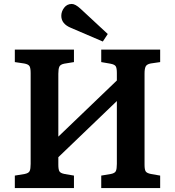

<svg xmlns="http://www.w3.org/2000/svg" viewBox="-20 -951 886 971"><path d="M55 0V-63L104 -71Q125 -75 130 -86Q135 -97 135 -122V-582Q135 -606 129.5 -616Q124 -626 102 -630L55 -637V-700H354V-637L305 -629Q285 -625 280 -613.5Q275 -602 275 -578V-260L571 -544V-582Q571 -606 565.5 -615.5Q560 -625 538 -629L492 -637V-700H790V-637L742 -630Q722 -626 716.5 -614.5Q711 -603 711 -579V-118Q711 -93 717 -84Q723 -75 744 -71L790 -63V0H492V-63L540 -71Q561 -75 566 -86Q571 -97 571 -122V-440L275 -156V-118Q275 -94 280.5 -84.5Q286 -75 307 -71L354 -63V0ZM500 -741 339 -810Q290 -830 290 -871Q290 -893 304.5 -912Q319 -931 343 -931Q361 -931 387 -907L525 -779Z"/></svg>

Font: Literata 12pt SemiBold
Style: Regular
Weight: 600
Designer: Latin by Veronika Burian and Jose Scaglione. Greek by Irene Vlachou. Cyrillic by Vera Evstafieva.
Foundry: TypeTogether
Version: Version 3.002